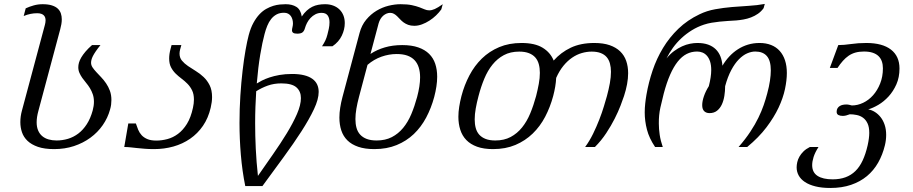

<svg xmlns="http://www.w3.org/2000/svg" viewBox="-20 -748 4645 977"><path d="M208.5 -621.6Q210 -627 210.9 -632.8Q211.9 -638.7 211.9 -644.5Q211.9 -651.4 210 -658Q208 -664.6 203.1 -669.7Q198.2 -674.8 189.9 -677.7Q181.6 -680.7 168.9 -680.7Q151.9 -680.7 134.8 -677.2Q117.7 -673.8 100.6 -666.5L110.8 -705.6Q129.9 -714.4 151.6 -720.5Q173.3 -726.6 196.8 -726.6Q225.1 -726.6 244.1 -720.5Q263.2 -714.4 274.2 -703.9Q285.2 -693.4 289.8 -679.4Q294.4 -665.5 294.4 -649.9Q294.4 -637.2 292.2 -624.8Q290 -612.3 286.6 -599.6L175.3 -183.6Q166.5 -151.4 166.5 -126Q166.5 -101.6 174.1 -84Q181.6 -66.4 195.1 -55.2Q208.5 -43.9 227.1 -38.6Q245.6 -33.2 267.6 -33.2Q297.9 -33.2 326.2 -41.7Q354.5 -50.3 378.7 -68.6Q402.8 -86.9 421.6 -116Q440.4 -145 451.7 -186Q458 -209.5 458 -230Q458 -251.5 452.1 -268.3Q446.3 -285.2 437.5 -299.6Q428.7 -314 418.2 -326.4Q407.7 -338.9 398.9 -351.3Q390.1 -363.8 384.3 -377Q378.4 -390.1 378.4 -405.8Q378.4 -417 381.8 -429.2Q385.3 -441.4 393.3 -455.3Q401.4 -469.2 414.8 -485.1Q428.2 -501 448.2 -518.6H491.2Q476.6 -500.5 467.3 -486.8Q458 -473.1 452.6 -462.4Q447.3 -451.7 445.3 -443.4Q443.4 -435.1 443.4 -428.7Q443.4 -416.5 450.9 -405Q458.5 -393.6 470.2 -381.1Q481.9 -368.7 495.1 -354.7Q508.3 -340.8 520 -323.7Q531.7 -306.6 539.3 -285.9Q546.9 -265.1 546.9 -238.8Q546.9 -227.5 545.4 -215.6Q543.9 -203.6 540 -190.4Q528.3 -147.9 502.7 -111.1Q477.1 -74.2 439.9 -47.1Q402.8 -20 356.2 -4.6Q309.6 10.7 255.9 10.7Q206.1 10.7 173.1 -0.7Q140.1 -12.2 120.1 -31.2Q100.1 -50.3 91.8 -75Q83.5 -99.6 83.5 -126.5Q83.5 -155.8 91.8 -186Z M775.4 -32.7Q803.2 -32.7 831.8 -40.3Q860.4 -47.9 885.7 -66.7Q911.1 -85.4 931.2 -117.7Q951.2 -149.9 961.9 -199.7Q966.8 -222.2 966.8 -241.2Q966.8 -269 957.5 -288.1Q948.2 -307.1 934.1 -321.5Q919.9 -335.9 903.8 -347.9Q887.7 -359.9 873.5 -373.8Q859.4 -387.7 850.1 -405.8Q840.8 -423.8 840.8 -450.7Q840.8 -461.4 842.5 -473.6Q844.2 -485.8 848.1 -500L853 -518.6H902.8L896.5 -496.1Q893.6 -484.9 893.6 -475.6Q893.6 -454.1 905.8 -439.5Q918 -424.8 936.5 -412.1Q955.1 -399.4 976.3 -386.5Q997.6 -373.5 1016.1 -356Q1034.7 -338.4 1046.9 -314Q1059.1 -289.6 1059.1 -253.9Q1059.1 -241.7 1057.4 -228.5Q1055.7 -215.3 1052.2 -200.2Q1040 -147.5 1012.9 -107.9Q985.8 -68.4 947.5 -42Q909.2 -15.6 862.3 -2.4Q815.4 10.7 763.7 10.7Q738.3 10.7 717 9Q695.8 7.3 677.5 5.4Q659.2 3.4 643.3 1.7Q627.4 0 612.3 0L632.8 -119.6H671.4Q676.8 -103.5 683.1 -87.9Q689.5 -72.3 700.7 -60.1Q711.9 -47.9 729.7 -40.3Q747.6 -32.7 775.4 -32.7Z M1646 -571.8Q1649.4 -584.5 1653.1 -601.3Q1656.7 -618.2 1656.7 -634.3Q1656.7 -643.6 1654.8 -652.3Q1652.8 -661.1 1648.4 -668Q1644 -674.8 1636.2 -678.7Q1628.4 -682.6 1616.7 -682.6Q1599.1 -682.6 1585 -675.3Q1570.8 -668 1560.1 -656.5Q1549.3 -645 1542.2 -631.1Q1535.2 -617.2 1531.7 -604.5Q1527.8 -590.3 1519.5 -583.5Q1511.2 -576.7 1492.7 -576.7Q1478 -576.7 1471.9 -581.1Q1465.8 -585.4 1465.8 -593.8Q1465.8 -600.6 1468.3 -610.1Q1470.7 -619.6 1470.7 -628.9Q1470.7 -639.2 1468 -648.9Q1465.3 -658.7 1460 -666.3Q1454.6 -673.8 1446 -678.5Q1437.5 -683.1 1425.3 -683.1Q1403.3 -683.1 1387.5 -674.6Q1371.6 -666 1359.9 -651.4Q1348.1 -636.7 1340.1 -616.9Q1332 -597.2 1326.2 -574.7Q1314.9 -533.2 1304.2 -469.5Q1293.5 -405.8 1286.6 -323.2Q1296.4 -329.6 1312.5 -337.9Q1328.6 -346.2 1351.1 -353.8Q1373.5 -361.3 1402.3 -366.5Q1431.2 -371.6 1466.3 -371.6Q1501.5 -371.6 1527.1 -365.2Q1552.7 -358.9 1569.3 -346.9Q1585.9 -335 1593.8 -318.1Q1601.6 -301.3 1601.6 -280.3Q1601.6 -243.2 1577.6 -192.4Q1553.7 -141.6 1514.2 -80.1Q1474.6 -18.6 1422.9 52Q1371.1 122.6 1315.4 198.7H1228Q1212.4 121.6 1205.6 40Q1198.7 -41.5 1198.7 -122.1Q1198.7 -193.8 1203.1 -261.7Q1207.5 -329.6 1214.4 -388.2Q1221.2 -446.8 1229.5 -493.4Q1237.8 -540 1245.6 -569.3Q1255.4 -606 1269.5 -631.8Q1283.7 -657.7 1300.3 -675.3Q1316.9 -692.9 1335 -702.9Q1353 -712.9 1370.6 -718.3Q1388.2 -723.6 1404.3 -725.1Q1420.4 -726.6 1433.6 -726.6Q1466.3 -726.6 1488 -713.1Q1509.8 -699.7 1515.6 -664.1Q1527.8 -682.1 1541 -694.1Q1554.2 -706.1 1568.8 -713.4Q1583.5 -720.7 1599.6 -723.6Q1615.7 -726.6 1634.3 -726.6Q1656.7 -726.6 1675.3 -719.7Q1693.8 -712.9 1707 -700.2Q1720.2 -687.5 1727.3 -669.9Q1734.4 -652.3 1734.4 -630.4Q1734.4 -598.1 1719.2 -566.4Q1704.1 -534.7 1671.9 -512.7H1618.7Q1629.9 -529.8 1636 -543Q1642.1 -556.2 1646 -571.8ZM1411.6 -323.7Q1374 -323.7 1342.8 -312.5Q1311.5 -301.3 1283.7 -283.7Q1281.2 -245.6 1279.8 -204.8Q1278.3 -164.1 1278.3 -120.6Q1278.3 -57.6 1281.5 9Q1284.7 75.7 1292.5 147Q1330.1 92.8 1368.9 37.4Q1407.7 -18.1 1439.5 -70.1Q1471.2 -122.1 1491.2 -168Q1511.2 -213.9 1511.2 -249Q1511.2 -283.2 1488.3 -303.5Q1465.3 -323.7 1411.6 -323.7Z M1809.6 -580.1Q1820.3 -620.1 1843.5 -647.9Q1866.7 -675.8 1896 -693.4Q1925.3 -710.9 1957.3 -718.8Q1989.3 -726.6 2018.1 -726.6Q2053.2 -726.6 2075.9 -721.7Q2098.6 -716.8 2114.3 -710.9Q2129.9 -705.1 2141.1 -700.2Q2152.3 -695.3 2164.6 -695.3Q2176.8 -695.3 2192.4 -702.1Q2208 -709 2232.9 -726.6L2225.6 -700.2Q2214.4 -684.6 2199 -669.7Q2183.6 -654.8 2165.3 -643.1Q2147 -631.3 2127.2 -624Q2107.4 -616.7 2088.4 -616.7Q2070.3 -616.7 2057.1 -621.6Q2043.9 -626.5 2033.9 -633.8Q2023.9 -641.1 2016.1 -649.7Q2008.3 -658.2 2000.7 -665.5Q1993.2 -672.9 1984.6 -677.7Q1976.1 -682.6 1965.3 -682.6Q1956.5 -682.6 1947.5 -679Q1938.5 -675.3 1930.4 -668.5Q1922.4 -661.6 1916.3 -651.6Q1910.2 -641.6 1906.7 -629.4L1865.2 -473.6Q1897.9 -495.1 1938 -506.8Q1978 -518.6 2026.9 -518.6Q2074.7 -518.6 2108.4 -506.8Q2142.1 -495.1 2163.6 -473.9Q2185.1 -452.6 2194.8 -423.1Q2204.6 -393.6 2204.6 -357.4Q2204.6 -334 2200.7 -308.1Q2196.8 -282.2 2189.5 -254.4Q2174.3 -198.2 2148.7 -149.9Q2123 -101.6 2085.7 -65.9Q2048.3 -30.3 1998.3 -9.8Q1948.2 10.7 1884.8 10.7Q1836.9 10.7 1803 -1Q1769 -12.7 1747.8 -33.7Q1726.6 -54.7 1716.8 -84.2Q1707 -113.8 1707 -149.9Q1707 -173.8 1711.2 -200.2Q1715.3 -226.6 1722.7 -254.4ZM2102.5 -254.4Q2109.9 -282.2 2113.8 -307.4Q2117.7 -332.5 2117.7 -354.5Q2117.7 -382.3 2110.8 -404.3Q2104 -426.3 2089.6 -441.7Q2075.2 -457 2052.7 -465.1Q2030.3 -473.1 1998.5 -473.1Q1959.5 -473.1 1920.9 -459.5Q1882.3 -445.8 1850.1 -418L1806.6 -254.4Q1798.3 -223.1 1793.5 -195.1Q1788.6 -167 1788.6 -142.1Q1788.6 -117.2 1794.2 -97.2Q1799.8 -77.1 1812.7 -63Q1825.7 -48.8 1846.2 -41Q1866.7 -33.2 1896.5 -33.2Q1940.9 -33.2 1973.9 -50.3Q2006.8 -67.4 2031.2 -96.9Q2055.7 -126.5 2072.8 -167Q2089.8 -207.5 2102.5 -254.4Z M2794.9 -259.3Q2779.8 -203.1 2754.2 -154.1Q2728.5 -105 2690.7 -68.4Q2652.8 -31.7 2602.8 -10.5Q2552.7 10.7 2488.8 10.7Q2440.9 10.7 2407.5 -1.5Q2374 -13.7 2353 -35.4Q2332 -57.1 2322.3 -87.4Q2312.5 -117.7 2312.5 -153.8Q2312.5 -178.2 2316.7 -204.6Q2320.8 -231 2328.1 -259.3Q2342.8 -315.4 2368.7 -364.5Q2394.5 -413.6 2432.1 -450.2Q2469.7 -486.8 2520 -508.1Q2570.3 -529.3 2633.8 -529.3Q2701.7 -529.3 2741.2 -505.1Q2780.8 -481 2797.4 -439.9Q2834 -481.4 2884.5 -505.4Q2935.1 -529.3 3003.9 -529.3Q3049.8 -529.3 3082.3 -518.1Q3114.7 -506.8 3135.7 -486.6Q3156.7 -466.3 3166.5 -438Q3176.3 -409.7 3176.3 -375.5Q3176.3 -349.1 3170.9 -319.8Q3165.5 -290.5 3155.3 -259.3Q3149.4 -241.2 3137.7 -210.7Q3126 -180.2 3107.9 -144.3Q3089.8 -108.4 3064.9 -70.6Q3040 -32.7 3007.3 0H2957.5Q2980 -30.8 2997.8 -67.1Q3015.6 -103.5 3029.5 -139.4Q3043.5 -175.3 3053 -207Q3062.5 -238.8 3068.4 -259.3Q3077.6 -293.5 3083.3 -324.7Q3088.9 -356 3088.9 -382.8Q3088.9 -405.8 3083.7 -424.8Q3078.6 -443.8 3067.1 -457.3Q3055.7 -470.7 3036.9 -478Q3018.1 -485.4 2990.7 -485.4Q2965.8 -485.4 2940.4 -478Q2915 -470.7 2891.4 -454.6Q2867.7 -438.5 2846.9 -413.1Q2826.2 -387.7 2810.1 -351.6Q2809.1 -329.6 2805.2 -306.6Q2801.3 -283.7 2794.9 -259.3ZM2708 -259.3Q2716.3 -292 2721.7 -321.5Q2727.1 -351.1 2727.1 -377.4Q2727.1 -401.4 2721.7 -421.4Q2716.3 -441.4 2703.9 -455.6Q2691.4 -469.7 2671.4 -477.5Q2651.4 -485.4 2622.1 -485.4Q2577.1 -485.4 2543.9 -467.5Q2510.7 -449.7 2486.1 -419.2Q2461.4 -388.7 2444.3 -347.4Q2427.2 -306.2 2415 -259.3Q2406.2 -226.6 2400.9 -196.5Q2395.5 -166.5 2395.5 -140.6Q2395.5 -116.2 2400.9 -96.4Q2406.2 -76.7 2418.7 -62.7Q2431.2 -48.8 2451.2 -41Q2471.2 -33.2 2500.5 -33.2Q2545.4 -33.2 2578.6 -51Q2611.8 -68.8 2636.5 -99.4Q2661.1 -129.9 2678.2 -171.1Q2695.3 -212.4 2708 -259.3Z M3865.7 -706.5Q3853.5 -689.5 3836.9 -678Q3820.3 -666.5 3801.5 -659.4Q3782.7 -652.3 3763.4 -648.9Q3744.1 -645.5 3726.6 -644Q3705.6 -642.6 3684.3 -641.4Q3663.1 -640.1 3642.1 -637.9Q3621.1 -635.7 3601.1 -632.3Q3581.1 -628.9 3562 -622.6Q3529.3 -611.8 3500.5 -594Q3471.7 -576.2 3447.5 -553.7Q3423.3 -531.2 3404.3 -504.9Q3385.3 -478.5 3371.6 -450.7Q3389.6 -473.1 3409.9 -488Q3430.2 -502.9 3450.7 -512.2Q3471.2 -521.5 3491.2 -525.4Q3511.2 -529.3 3528.8 -529.3Q3560.1 -529.3 3583.3 -521Q3606.4 -512.7 3622.1 -497.3Q3637.7 -481.9 3646 -460.7Q3654.3 -439.5 3656.2 -413.6Q3671.4 -439.5 3691.2 -460.7Q3710.9 -481.9 3734.9 -497.3Q3758.8 -512.7 3786.4 -521Q3814 -529.3 3845.2 -529.3Q3877.9 -529.3 3903.8 -519Q3929.7 -508.8 3947.5 -489Q3965.3 -469.2 3974.6 -440.9Q3983.9 -412.6 3983.9 -376.5Q3983.9 -339.8 3974.4 -294.7Q3964.8 -249.5 3941.9 -200.4Q3918.9 -151.4 3880.1 -100.1Q3841.3 -48.8 3782.2 0H3738.3Q3773.9 -41 3798.3 -78.1Q3822.8 -115.2 3839.1 -148.9Q3855.5 -182.6 3866 -213.1Q3876.5 -243.7 3883.8 -271.5Q3893.6 -307.6 3897.9 -336.9Q3902.3 -366.2 3902.3 -389.6Q3902.3 -439.5 3882.3 -462.6Q3862.3 -485.8 3823.2 -485.8Q3803.7 -485.8 3782.2 -476.6Q3760.7 -467.3 3740 -446.3Q3719.2 -425.3 3701.2 -391.6Q3683.1 -357.9 3669.9 -309.6Q3669.9 -284.7 3666 -260.3Q3662.1 -235.8 3653.1 -216.3Q3644 -196.8 3628.7 -184.6Q3613.3 -172.4 3590.3 -172.4Q3573.7 -172.4 3563.5 -182.1Q3553.2 -191.9 3553.2 -212.9Q3553.2 -232.9 3562 -258.5Q3570.8 -284.2 3586.9 -309.6Q3599.1 -356.9 3599.1 -391.6Q3599.1 -417 3593.3 -434.8Q3587.4 -452.6 3577.6 -463.9Q3567.9 -475.1 3554.9 -480.5Q3542 -485.8 3527.3 -485.8Q3498.5 -485.8 3474.1 -473.4Q3449.7 -460.9 3428.7 -434.6Q3407.7 -408.2 3389.9 -367.7Q3372.1 -327.1 3357.4 -271.5Q3348.6 -237.8 3340.3 -200.2Q3332 -162.6 3332.5 -119.6Q3332.5 -91.8 3336.9 -62Q3341.3 -32.2 3352.5 0H3313.5Q3283.2 -44.9 3272 -88.6Q3260.7 -132.3 3260.7 -175.8Q3260.7 -198.7 3263.2 -221.2Q3265.6 -243.7 3269.5 -266.1Q3280.3 -328.6 3300.8 -389.4Q3321.3 -450.2 3353.8 -503.9Q3386.2 -557.6 3432.1 -601.8Q3478 -646 3539.6 -675.3Q3577.1 -693.4 3619.1 -700.9Q3661.1 -708.5 3704.3 -712.2Q3747.6 -715.8 3790 -718.3Q3832.5 -720.7 3871.6 -728Z M4482.9 -8.8Q4471.2 39.6 4448.5 79.6Q4425.8 119.6 4391.4 148.2Q4356.9 176.8 4310.5 192.6Q4264.2 208.5 4205.1 208.5Q4161.6 208.5 4129.4 200.4Q4097.2 192.4 4075.9 178.2Q4054.7 164.1 4044.2 145Q4033.7 126 4033.7 103.5Q4033.7 91.3 4036.9 77.1Q4040 63 4047.9 49.1Q4055.7 35.2 4068.6 22.5Q4081.5 9.8 4101.1 0H4145Q4127 28.3 4119.9 51Q4112.8 73.7 4112.8 92.3Q4112.8 129.4 4140.1 147Q4167.5 164.6 4216.8 164.6Q4253.4 164.6 4282.2 154.1Q4311 143.6 4332.8 122.3Q4354.5 101.1 4369.6 68.6Q4384.8 36.1 4395 -8.3Q4403.3 -45.9 4403.3 -71.8Q4403.3 -101.6 4394.5 -120.1Q4385.7 -138.7 4371.6 -148.9Q4357.4 -159.2 4339.6 -162.8Q4321.8 -166.5 4304.2 -166.5Q4294.4 -162.6 4285.4 -160.4Q4276.4 -158.2 4268.6 -158.2Q4254.9 -158.2 4246.1 -162.8Q4237.3 -167.5 4237.3 -179.2Q4237.3 -189.9 4241.7 -197Q4246.1 -204.1 4253.2 -208.5Q4260.3 -212.9 4269 -214.6Q4277.8 -216.3 4286.6 -216.3Q4294.4 -216.3 4301.5 -214.6Q4308.6 -212.9 4314.9 -211.4Q4343.8 -211.4 4372.1 -224.9Q4400.4 -238.3 4422.6 -263.2Q4444.8 -288.1 4458.7 -323Q4472.7 -357.9 4472.7 -400.4Q4472.7 -419.9 4467.3 -435.5Q4461.9 -451.2 4450.4 -462.4Q4439 -473.6 4420.7 -479.7Q4402.3 -485.8 4376.5 -485.8Q4352.1 -485.8 4333 -480.5Q4314 -475.1 4298.3 -464.4Q4282.7 -453.6 4269 -438.2Q4255.4 -422.9 4241.7 -402.3H4202.6L4245.6 -518.6Q4273.9 -518.6 4310.1 -523.9Q4346.2 -529.3 4388.2 -529.3Q4470.2 -529.3 4513.7 -495.6Q4557.1 -461.9 4557.1 -399.4Q4557.1 -354.5 4541.3 -318.8Q4525.4 -283.2 4501.5 -257.1Q4477.5 -231 4449.7 -214.6Q4421.9 -198.2 4397.9 -191.4Q4415.5 -188.5 4431.9 -178.2Q4448.2 -168 4461.2 -151.6Q4474.1 -135.3 4481.7 -112.5Q4489.3 -89.8 4489.3 -61.5Q4489.3 -35.6 4482.9 -8.8Z"/></svg>

Font: Arian Grqi
Style: Italic
Weight: 400
Italic angle: -15°
Designer: Ruben Hakobyan (Tarumian)
Foundry: Ruben Hakobyan (Tarumian)
Version: Version 1.002